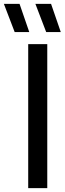

<svg xmlns="http://www.w3.org/2000/svg" viewBox="-78 -967 332 987"><path d="M67 0V-740H165V0ZM159.5 -802 104 -947H184.5L234.5 -802ZM-2.5 -802 -58 -947H22.5L72.5 -802Z"/></svg>

Font: Encode Sans Cnd Md
Style: Regular
Weight: 500
Width: 3
Designer: Multiple Designers
Foundry: Impallari Type
Version: Version 3.002; ttfautohint (v1.8.3) -l 8 -r 50 -G 200 -x 14 